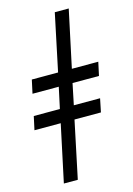

<svg xmlns="http://www.w3.org/2000/svg" viewBox="-145 -832 791 1144"><g transform="rotate(-15 250.0 -260.0)"><path d="M176 -112H14L32 -195H193L221 -325H59L77 -408H239L313 -760H399L324 -408H487L469 -325H306L279 -195H441L424 -112H261L187 240H101Z"/></g></svg>

Font: Noto Serif Narrow
Style: Bold Italic
Weight: 700
Width: 4
Italic angle: -12°
Designer: Monotype Design Team
Foundry: Monotype Imaging Inc.
Version: Version 1.001